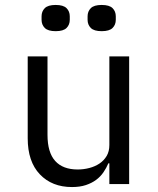

<svg xmlns="http://www.w3.org/2000/svg" viewBox="-20 -744 640 776"><path d="M205 -618Q174 -618 161 -631Q148 -644 148 -664V-678Q148 -698 161 -711Q174 -724 205 -724Q236 -724 249 -711Q262 -698 262 -678V-664Q262 -644 249 -631Q236 -618 205 -618ZM391 -618Q360 -618 347 -631Q334 -644 334 -664V-678Q334 -698 347 -711Q360 -724 391 -724Q422 -724 435 -711Q448 -698 448 -678V-664Q448 -644 435 -631Q422 -618 391 -618ZM422 -84H418Q410 -65 398 -47.5Q386 -30 368.5 -17Q351 -4 327 4Q303 12 271 12Q190 12 141 -39.5Q92 -91 92 -185V-516H172V-199Q172 -128 203 -93.5Q234 -59 294 -59Q318 -59 341 -65Q364 -71 382 -83Q400 -95 411 -113.5Q422 -132 422 -158V-516H502V0H422Z"/></svg>

Font: PlemolJP35 Console
Style: Regular
Weight: 400
Version: v2.0.3; ttfautohint (v1.8.4.7-5d5b-dirty) -l 6 -r 45 -G 200 